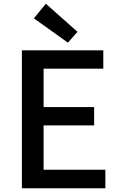

<svg xmlns="http://www.w3.org/2000/svg" viewBox="-20 -1006 640 1026"><path d="M97 0V-737H532V-639H213V-434H483V-336H213V-99H543V0ZM343 -778 161 -908 225 -986 394 -836Z"/></svg>

Font: Noto Sans KR Medium
Style: Regular
Weight: 500
Designer: Ryoko NISHIZUKA  (kana, bopomofo & ideographs); Paul D. Hunt (Latin, Greek & Cyrillic); Sandoll Communications , Soo-you
Foundry: Adobe
Version: Version 2.004-H2;hotconv 1.0.118;makeotfexe 2.5.65603